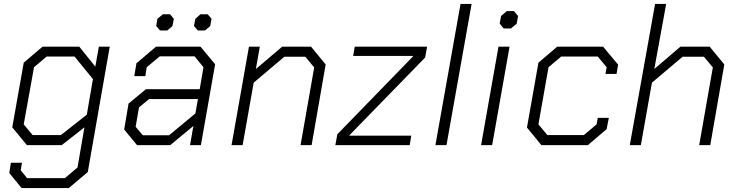

<svg xmlns="http://www.w3.org/2000/svg" viewBox="-20 -734 3731 971"><path d="M535 -498 424 136 328 217H89L27 141L35 89H91L85 127L117 167H308L372 113L407 -90L292 0H116L42 -90L100 -417L195 -498H381L462 -397L480 -498ZM450 -334 357 -448H216L152 -394L100 -105L145 -51H288L419 -154Z M608 -79 630 -210 718 -283H990L1009 -394L964 -449H788L722 -394L715 -349H659L670 -414L769 -498H994L1068 -409L996 0H941L958 -97L841 0H673ZM835 -50 968 -160 981 -233H734L683 -191L666 -93L702 -50ZM770 -603 776 -639 804 -662H840L859 -639L852 -602L826 -580H789ZM961 -603 968 -639 994 -662H1030L1050 -639L1043 -602L1017 -580H980Z M1239 -498H1294L1274 -385L1407 -498H1553L1627 -408L1556 0H1500L1569 -393L1524 -447H1418L1263 -316L1207 0H1151Z M1686 -55 2069 -449V-451H1766L1774 -498H2140L2130 -443L1747 -50V-48H2060L2052 0H1676Z M2309 -714H2365L2238 0H2182Z M2507 -615 2514 -653 2543 -678H2579L2600 -653L2593 -614L2564 -590H2527ZM2501 -498H2557L2469 0H2413Z M2645 -89 2703 -417 2798 -498H3030L3106 -407L3098 -360H3042L3048 -394L3003 -448H2818L2754 -394L2703 -105L2748 -51H2933L2997 -105L3003 -138H3059L3048 -81L2953 0H2718Z M3293 -714H3349L3289 -385L3421 -498H3569L3643 -408L3572 0H3516L3585 -393L3540 -447H3432L3277 -316L3221 0H3165Z"/></svg>

Font: Chakra Petch Light
Style: Italic
Weight: 300
Italic angle: -10°
Designer: Katatrad Aksorn Co.,Ltd.
Foundry: Cadson Demak Co.,Ltd.
Version: Version 1.000; ttfautohint (v1.6)